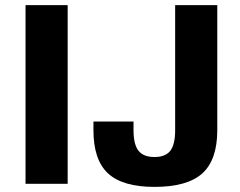

<svg xmlns="http://www.w3.org/2000/svg" viewBox="-20 -720 941 752"><path d="M80 -700H245V0H80ZM346 -210V-244H503V-210Q503 -154 522.5 -129.5Q542 -105 585 -105Q628 -105 647 -129.5Q666 -154 666 -210V-700H831V-210Q831 -94 772.5 -41Q714 12 585 12Q460 12 403 -41Q346 -94 346 -210Z"/></svg>

Font: Fivo Sans
Style: Regular
Weight: 700
Designer: Alexander Slobzheninov
Foundry: Alexander Slobzheninov
Version: 1.0